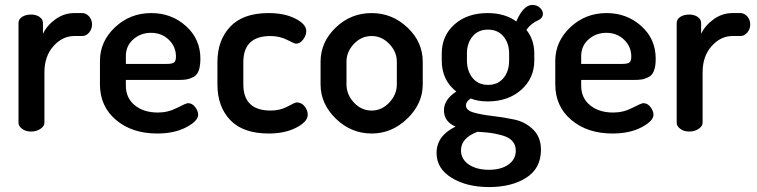

<svg xmlns="http://www.w3.org/2000/svg" viewBox="-20 -533 3067 778"><path d="M55 -35V-440Q55 -455 69.5 -464.5Q84 -474 106 -474Q126 -474 140 -464.5Q154 -455 154 -440V-396Q171 -431 205.5 -455.5Q240 -480 281 -480H313Q329 -480 341 -466.5Q353 -453 353 -434Q353 -415 341 -401Q329 -387 313 -387H281Q233 -387 196.5 -346Q160 -305 160 -240V-35Q160 -22 144 -11Q128 0 106 0Q84 0 69.5 -11Q55 -22 55 -35Z M385 -191V-286Q385 -365 446 -422.5Q507 -480 593 -480Q675 -480 733.5 -427.5Q792 -375 792 -295Q792 -265 785 -246.5Q778 -228 763 -220.5Q748 -213 735 -211Q722 -209 701 -209H490V-186Q490 -136 526 -106.5Q562 -77 620 -77Q661 -77 697.5 -96Q734 -115 742 -115Q759 -115 771 -99Q783 -83 783 -68Q783 -43 735 -17.5Q687 8 617 8Q515 8 450 -47Q385 -102 385 -191ZM490 -274H656Q678 -274 685.5 -280Q693 -286 693 -304Q693 -344 664 -372Q635 -400 592 -400Q550 -400 520 -373.5Q490 -347 490 -306Z M861 -191V-281Q861 -370 913 -425Q965 -480 1068 -480Q1133 -480 1177 -457.5Q1221 -435 1221 -407Q1221 -390 1208.5 -373Q1196 -356 1179 -356Q1174 -356 1143.5 -371.5Q1113 -387 1076 -387Q966 -387 966 -281V-191Q966 -85 1077 -85Q1115 -85 1145.5 -101.5Q1176 -118 1182 -118Q1202 -118 1214.5 -102Q1227 -86 1227 -68Q1227 -40 1181 -16Q1135 8 1069 8Q965 8 913 -46.5Q861 -101 861 -191Z M1279 -191V-283Q1279 -362 1340 -421Q1401 -480 1486 -480Q1569 -480 1631 -421.5Q1693 -363 1693 -283V-191Q1693 -113 1630.5 -52.5Q1568 8 1486 8Q1403 8 1341 -52Q1279 -112 1279 -191ZM1384 -191Q1384 -150 1414 -117.5Q1444 -85 1486 -85Q1527 -85 1557.5 -117.5Q1588 -150 1588 -191V-283Q1588 -323 1557.5 -355Q1527 -387 1486 -387Q1444 -387 1414 -355Q1384 -323 1384 -283Z M1749 87Q1749 17 1826 -20Q1779 -40 1779 -86Q1779 -130 1829 -162Q1770 -208 1770 -288V-316Q1770 -388 1821.5 -434Q1873 -480 1956 -480Q2026 -480 2072 -446Q2101 -513 2137 -513Q2156 -513 2168 -501.5Q2180 -490 2180 -477Q2180 -461 2163 -452Q2131 -438 2113 -412Q2145 -372 2145 -316V-288Q2145 -216 2092 -169Q2039 -122 1956 -122Q1917 -122 1887 -134Q1868 -121 1868 -106Q1868 -86 1899.5 -77Q1931 -68 1975.5 -63Q2020 -58 2064.5 -48.5Q2109 -39 2140.5 -8Q2172 23 2172 74Q2172 149 2112.5 187Q2053 225 1962 225Q1871 225 1810 187.5Q1749 150 1749 87ZM1848 76Q1848 112 1879.5 133.5Q1911 155 1961 155Q2010 155 2040 134Q2070 113 2070 77Q2070 54 2056 38.5Q2042 23 2014.5 15.5Q1987 8 1967.5 5.5Q1948 3 1915 1Q1848 26 1848 76ZM1872 -289Q1872 -245 1895 -217Q1918 -189 1958 -189Q1997 -189 2020 -216.5Q2043 -244 2043 -288V-316Q2043 -358 2020 -385.5Q1997 -413 1957 -413Q1918 -413 1895 -385.5Q1872 -358 1872 -316Z M2230 -191V-286Q2230 -365 2291 -422.5Q2352 -480 2438 -480Q2520 -480 2578.5 -427.5Q2637 -375 2637 -295Q2637 -265 2630 -246.5Q2623 -228 2608 -220.5Q2593 -213 2580 -211Q2567 -209 2546 -209H2335V-186Q2335 -136 2371 -106.5Q2407 -77 2465 -77Q2506 -77 2542.5 -96Q2579 -115 2587 -115Q2604 -115 2616 -99Q2628 -83 2628 -68Q2628 -43 2580 -17.5Q2532 8 2462 8Q2360 8 2295 -47Q2230 -102 2230 -191ZM2335 -274H2501Q2523 -274 2530.5 -280Q2538 -286 2538 -304Q2538 -344 2509 -372Q2480 -400 2437 -400Q2395 -400 2365 -373.5Q2335 -347 2335 -306Z M2722 -35V-440Q2722 -455 2736.5 -464.5Q2751 -474 2773 -474Q2793 -474 2807 -464.5Q2821 -455 2821 -440V-396Q2838 -431 2872.5 -455.5Q2907 -480 2948 -480H2980Q2996 -480 3008 -466.5Q3020 -453 3020 -434Q3020 -415 3008 -401Q2996 -387 2980 -387H2948Q2900 -387 2863.5 -346Q2827 -305 2827 -240V-35Q2827 -22 2811 -11Q2795 0 2773 0Q2751 0 2736.5 -11Q2722 -22 2722 -35Z"/></svg>

Font: TerminalDosisSemiBold
Style: Bold
Weight: 600
Designer: EdgarTolentino, PabloImpallari, IginoMarini
Foundry: EdgarTolentino, PabloImpallari, IginoMarini
Version: Version 1.006